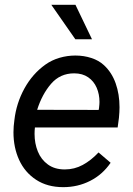

<svg xmlns="http://www.w3.org/2000/svg" viewBox="-20 -770 554 800"><path d="M294.4 -750 363.3 -606.4H293.9L193.8 -750ZM440.9 -91.8Q407.2 -42.5 355.7 -16.4Q304.2 9.8 243.7 9.8Q177.2 9.8 130.4 -21Q83.5 -51.8 59.8 -103.5Q36.1 -155.3 36.1 -218.8Q36.1 -226.6 37.1 -244.1L40 -270Q47.9 -339.4 81.5 -400.9Q115.2 -462.4 169.4 -501Q195.3 -519.5 227.8 -529.1Q260.3 -538.6 293.9 -538.6Q329.6 -538.6 360.8 -528.3Q392.1 -518.1 413.1 -498.5Q445.8 -468.3 461.9 -422.9Q478 -377.4 478 -323.2Q478 -303.7 475.6 -279.3L470.2 -238.8H125.5Q124 -225.6 124 -212.4Q124 -172.4 137.7 -138.7Q151.4 -105 179.7 -84.5Q208 -64 250 -64Q290 -64 324.7 -82.8Q359.4 -101.6 390.6 -134.8ZM134.8 -312.5 391.1 -312 392.6 -319.8Q394.5 -336.4 394.5 -345.2Q394.5 -377.4 382.8 -404.5Q371.1 -431.6 347.4 -448Q323.7 -464.4 289.1 -464.4Q230.5 -464.4 192.9 -420.9Q155.3 -377.4 134.8 -312.5Z"/></svg>

Font: Mardoto
Style: Italic
Weight: 400
Italic angle: -12°
Designer: Christian Robertson, Vahan Hovhannisyan
Foundry: Google
Version: Version 1.000